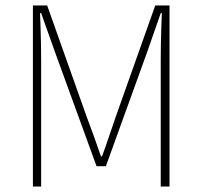

<svg xmlns="http://www.w3.org/2000/svg" viewBox="-20 -680 738 700"><path d="M100 0V-660H152L294 -260Q308 -223 321.5 -185.5Q335 -148 348 -110H352Q366 -148 378.5 -185.5Q391 -223 404 -260L546 -660H598V0H566V-460Q566 -486 566.5 -515.5Q567 -545 568 -575Q569 -605 570 -632H566L515 -486L366 -74H332L182 -486L130 -632H126Q127 -605 128 -575Q129 -545 129.5 -515.5Q130 -486 130 -460V0Z"/></svg>

Font: Source Sans 3 Variable
Style: Regular
Weight: 200
Designer: Paul D. Hunt
Foundry: Adobe Systems Incorporated
Version: Version 3.026